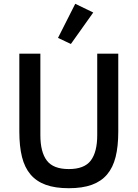

<svg xmlns="http://www.w3.org/2000/svg" viewBox="-20 -981 726 1013"><path d="M193 -698V-268Q193 -179 227 -134Q261 -89 343 -89Q425 -89 459 -134Q493 -179 493 -268V-698H604V-286Q604 -209 590 -153Q576 -97 545 -60.5Q514 -24 464.5 -6Q415 12 343 12Q271 12 221.5 -6Q172 -24 141 -60.5Q110 -97 96 -153Q82 -209 82 -286V-698ZM354 -749 286 -781 377 -961 472 -915Z"/></svg>

Font: IBM Plex Thai Medium
Style: Regular
Weight: 500
Designer: Mike Abbink, Paul van der Laan, Pieter van Rosmalen, Ben Mitchell, Mark Frömberg
Foundry: Bold Monday
Version: Version 1.0